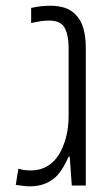

<svg xmlns="http://www.w3.org/2000/svg" viewBox="-20 -660 399 683"><path d="M85.4 2.9Q74.2 2.9 62 1.2Q49.8 -0.5 36.1 -2.4L45.4 -60.1Q54.7 -56.6 65.9 -55.2Q77.1 -53.7 89.4 -53.7Q130.9 -53.7 160.6 -77.4Q190.4 -101.1 206.1 -144.5Q214.8 -166 219.5 -192.9Q224.1 -219.7 224.1 -251V-490.2Q224.1 -533.7 210.4 -560.3Q196.8 -586.9 153.3 -586.9Q141.1 -586.9 125.7 -584.7Q110.4 -582.5 90.8 -578.1V-631.8Q125 -639.6 159.2 -639.6Q187.5 -639.6 210 -632.3Q232.4 -625 247.6 -609.4Q268.6 -588.9 276.9 -558.3Q285.2 -527.8 285.2 -490.7V0H235.4L228 -102.5H224.1Q215.3 -83.5 206.1 -67.1Q196.8 -50.8 186.5 -39.1Q168.9 -19 143.8 -8.1Q118.7 2.9 85.4 2.9Z"/></svg>

Font: Open Sans SemiCondensed Light
Style: Regular
Weight: 300
Width: 4
Designer: Monotype Design Team
Foundry: Monotype Imaging Inc.
Version: Version 3.000